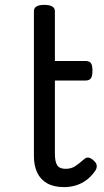

<svg xmlns="http://www.w3.org/2000/svg" viewBox="-20 -750 428 787"><path d="M243 17Q201 17 173.5 1.5Q146 -14 132.5 -42.5Q119 -71 119 -111V-704Q119 -717 129.5 -723.5Q140 -730 161 -730Q183 -730 194 -723.5Q205 -717 205 -704V-500H331Q346 -500 352.5 -491.5Q359 -483 359 -460Q359 -438 352.5 -429Q346 -420 331 -420H205V-121Q205 -87 214.5 -72.5Q224 -58 249 -58Q272 -58 288.5 -69Q305 -80 323 -96Q335 -107 345.5 -103.5Q356 -100 365 -91Q376 -81 376.5 -70.5Q377 -60 371 -51Q354 -26 333 -11Q312 4 289 10.5Q266 17 243 17Z"/></svg>

Font: Playwrite BE WAL
Style: Regular
Weight: 400
Designer: Veronika Burian, José Scaglione
Foundry: TypeTogether
Version: Version 1.002